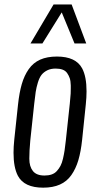

<svg xmlns="http://www.w3.org/2000/svg" viewBox="-20 -844 438 873"><path d="M118.7 -646.5 223.6 -823.7H305.7L372.1 -646.5H318.8L260.7 -787.6L172.9 -646.5ZM182.1 -45.9Q200.7 -45.9 214.8 -50.8Q229 -55.7 238.8 -66.7Q248.5 -77.6 255.1 -90.1Q261.7 -102.5 266.4 -122.6Q271 -142.6 273.7 -160.4Q276.4 -178.2 279.3 -205.1L297.4 -373Q300.3 -400.4 301.3 -418Q301.8 -429.2 301.8 -442.4Q301.8 -448.7 301.8 -455.6Q301.3 -476.1 297.1 -488.3Q293 -500.5 285.4 -511.5Q277.8 -522.5 264.6 -527.3Q251.5 -532.2 232.9 -532.2Q210.9 -532.2 194.8 -524.2Q178.7 -516.1 168.9 -503.7Q159.2 -491.2 152.3 -469Q145.5 -446.8 142.3 -426Q139.2 -405.3 135.7 -373L117.7 -205.1Q113.3 -157.7 113.3 -122.3Q113.3 -86.9 129.6 -66.4Q146 -45.9 182.1 -45.9ZM176.3 9.3Q90.3 9.3 61.5 -44.4Q41.5 -82.5 41.5 -149.4Q41.5 -176.8 44.9 -209L62 -369.1Q67.9 -423.3 79.1 -461.9Q90.3 -500.5 110.6 -529.5Q130.9 -558.6 162.6 -572.8Q194.3 -586.9 238.8 -586.9Q324.7 -586.9 353.5 -533.2Q373.5 -495.6 373.5 -428.7Q373.5 -401.4 370.1 -369.1L353.5 -209Q347.7 -154.3 336.2 -115.5Q324.7 -76.7 304.4 -47.9Q284.2 -19 252.4 -4.9Q220.7 9.3 176.3 9.3Z"/></svg>

Font: Oswald
Style: Light
Weight: 300
Designer: Vernon Adams
Foundry: Vernon Adams
Version: 3.0; ttfautohint (v0.95.6-bc232) -l 8 -r 50 -G 200 -x 0 -w "